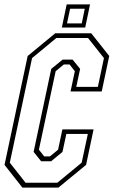

<svg xmlns="http://www.w3.org/2000/svg" viewBox="-28 -851 515 871"><path d="M73.5 0 -7.5 -103 97.5 -597 222.5 -700H386L467.5 -597L433.5 -436H292L311.5 -528L287.5 -558.5H261.5L224.5 -528L148.5 -172L172.5 -141.5H198.5L235.5 -172L255 -264H396.5L362.5 -103L237 0ZM88 -22H232L342.5 -113L370.5 -243.5H273L255.5 -162L204 -119.5H158.5L124.5 -162L204.5 -538.5L256 -580.5H301.5L335.5 -538.5L318 -457H416L443.5 -587.5L371.5 -678.5H227.5L117.5 -587.5L16.5 -113ZM252.5 -726 274.5 -831H380.5L358.5 -726ZM276 -745H343L356.5 -811.5H290Z"/></svg>

Font: Tourney Condensed ExtraLight
Style: Italic
Weight: 200
Width: 3
Italic angle: -12°
Designer: Tyler Finck
Foundry: Etcetera Type Co
Version: Version 1.010; ttfautohint (v1.8.3)